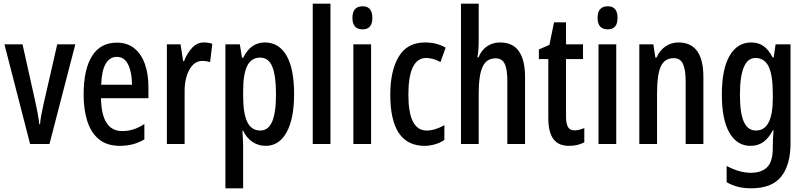

<svg xmlns="http://www.w3.org/2000/svg" viewBox="-20 -780 4363 1040"><path d="M143 0 4 -540H102L171 -230Q178 -200 183.5 -169.5Q189 -139 193 -107H197Q198 -126 203 -153Q208 -180 215 -212L290 -540H388L248 0Z M613 -549Q670 -549 708 -518Q746 -487 765 -432.5Q784 -378 784 -309V-248H527Q530 -70 642 -70Q673 -70 702 -79Q731 -88 762 -108V-25Q704 10 630 10Q559 10 516 -25.5Q473 -61 453 -123.5Q433 -186 433 -267Q433 -404 478.5 -476.5Q524 -549 613 -549ZM613 -472Q575 -472 553 -435.5Q531 -399 528 -321H695Q695 -385 675 -428.5Q655 -472 613 -472Z M1084 -550Q1107 -550 1130 -543L1118 -443Q1101 -450 1076 -450Q1032 -450 1005.5 -402Q979 -354 980 -280V0H884V-540H958L972 -449H977Q994 -493 1021 -521.5Q1048 -550 1084 -550Z M1414 -550Q1491 -550 1532 -479Q1573 -408 1573 -270Q1573 -137 1532.5 -63.5Q1492 10 1419 10Q1380 10 1348 -11Q1316 -32 1297 -72H1293Q1294 -48 1295.5 -28.5Q1297 -9 1297 6V240H1201V-540H1279L1291 -467H1297Q1320 -512 1349 -531Q1378 -550 1414 -550ZM1389 -468Q1342 -468 1319.5 -424Q1297 -380 1297 -286V-263Q1297 -165 1319.5 -119Q1342 -73 1390 -73Q1433 -73 1454 -121Q1475 -169 1475 -269Q1475 -369 1455 -418.5Q1435 -468 1389 -468Z M1770 0H1674V-760H1770Z M1944 -746Q1997 -746 1997 -683Q1997 -621 1944 -621Q1889 -621 1889 -683Q1889 -746 1944 -746ZM1990 -540V0H1894V-540Z M2280 10Q2094 10 2094 -267Q2094 -397 2140 -473.5Q2186 -550 2282 -550Q2316 -550 2343.5 -542.5Q2371 -535 2394 -522L2366 -444Q2325 -466 2289 -466Q2192 -466 2192 -267Q2192 -73 2291 -73Q2336 -73 2387 -102V-22Q2364 -6 2335 2Q2306 10 2280 10Z M2573 -559Q2573 -509 2566 -469H2572Q2587 -508 2618 -529Q2649 -550 2688 -550Q2758 -550 2791 -502Q2824 -454 2824 -363V0H2728V-341Q2728 -406 2713.5 -435Q2699 -464 2665 -464Q2615 -464 2594 -418Q2573 -372 2573 -274V0H2477V-760H2573Z M3093 -74Q3106 -74 3119 -77.5Q3132 -81 3145 -86V-9Q3128 0 3107.5 5Q3087 10 3062 10Q3004 10 2977 -27.5Q2950 -65 2950 -142V-460H2899V-512L2956 -537L2981 -659H3046V-540H3138V-460H3046V-150Q3046 -112 3056 -93Q3066 -74 3093 -74Z M3272 -746Q3325 -746 3325 -683Q3325 -621 3272 -621Q3217 -621 3217 -683Q3217 -746 3272 -746ZM3318 -540V0H3222V-540Z M3655 -550Q3790 -550 3790 -363V0H3694V-341Q3694 -402 3679.5 -433.5Q3665 -465 3630 -465Q3580 -465 3559.5 -420.5Q3539 -376 3539 -274V0H3443V-540H3519L3530 -468H3536Q3553 -507 3584.5 -528.5Q3616 -550 3655 -550Z M4049 -550Q4087 -550 4115 -531Q4143 -512 4165 -469H4171L4181 -540H4262V-4Q4262 113 4211.5 176.5Q4161 240 4049 240Q4010 240 3978 232Q3946 224 3916 207V119Q3986 156 4047 156Q4105 156 4135.5 125.5Q4166 95 4166 22V8Q4166 -8 4167 -30Q4168 -52 4170 -74H4166Q4144 -32 4115 -11Q4086 10 4045 10Q3972 10 3931 -61Q3890 -132 3890 -267Q3890 -406 3932 -478Q3974 -550 4049 -550ZM4072 -466Q3988 -466 3988 -266Q3988 -166 4009.5 -119.5Q4031 -73 4075 -73Q4166 -73 4166 -247V-273Q4166 -373 4143.5 -419.5Q4121 -466 4072 -466Z"/></svg>

Font: Noto Sans Georgian ExtraCondensed Medium
Style: Regular
Weight: 500
Width: 2
Designer: Monotype Design Team, Akaki Razmadze
Foundry: Google LLC
Version: Version 2.005; ttfautohint (v1.8.4.7-5d5b)